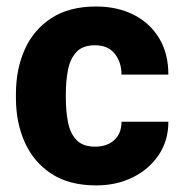

<svg xmlns="http://www.w3.org/2000/svg" viewBox="-20 -558 561 588"><path d="M271.5 -108.9Q308.1 -108.9 330.1 -129.2Q352.1 -149.4 352.1 -185.1H495.6Q495.6 -127.4 466.1 -83.5Q436.5 -39.6 386.7 -14.9Q336.9 9.8 274.4 9.8Q192.4 9.8 137.9 -25.6Q83.5 -61 56.2 -121.6Q28.8 -182.1 28.8 -257.8V-270.5Q28.8 -346.2 55.9 -406.7Q83 -467.3 137.7 -502.7Q192.4 -538.1 273.9 -538.1Q339.4 -538.1 389.2 -512.9Q439 -487.8 467.3 -441.2Q495.6 -394.5 495.6 -329.6H352.1Q352.1 -367.2 331.5 -393.3Q311 -419.4 270.5 -419.4Q233.4 -419.4 214.1 -398.7Q194.8 -377.9 188.2 -344Q181.6 -310.1 181.6 -270.5V-257.8Q181.6 -217.8 188.2 -183.8Q194.8 -149.9 214.1 -129.4Q233.4 -108.9 271.5 -108.9Z"/></svg>

Font: Vazirmatn RD FD ExtraBold
Style: Regular
Weight: 800
Designer: Saber Rastikerdar
Foundry: Saber Rastikerdar
Version: Version 33.003